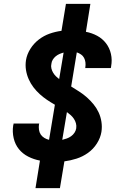

<svg xmlns="http://www.w3.org/2000/svg" viewBox="-20 -863 640 990"><path d="M163 107 186 -35Q154 -41 125.5 -55.5Q97 -70 77.5 -94Q58 -118 50.5 -150.5Q43 -183 48 -216Q49 -219 49.5 -221.5Q50 -224 50 -226H182Q182 -225 182 -224Q182 -223 181 -222Q179 -208 181 -194Q183 -180 190 -169.5Q197 -159 208.5 -152Q220 -145 233 -142L263 -323Q242 -335 222 -348.5Q202 -362 184.5 -378Q167 -394 152.5 -413Q138 -432 128 -454.5Q118 -477 114 -502Q110 -527 114 -553Q119 -583 136.5 -611Q154 -639 180 -659Q206 -679 236 -689.5Q266 -700 297 -704L320 -843H446L423 -699Q454 -693 481 -678.5Q508 -664 526.5 -640Q545 -616 552 -585Q559 -554 553 -521Q553 -519 552.5 -516.5Q552 -514 551 -512H419Q420 -513 420 -514Q420 -515 420 -516Q422 -529 420.5 -541.5Q419 -554 413.5 -564.5Q408 -575 398 -582Q388 -589 376 -593L347 -417Q368 -404 389 -390.5Q410 -377 428.5 -360.5Q447 -344 462.5 -325Q478 -306 488.5 -283.5Q499 -261 503 -235Q507 -209 503 -183Q498 -152 479.5 -123Q461 -94 433.5 -74.5Q406 -55 374.5 -45Q343 -35 312 -31L289 107ZM285 -455 308 -592Q297 -589 286.5 -584.5Q276 -580 267 -572.5Q258 -565 252 -555Q246 -545 245 -534Q242 -522 245 -510Q248 -498 254 -488Q260 -478 268 -470Q276 -462 285 -455ZM301 -142Q313 -145 324.5 -149Q336 -153 346.5 -160.5Q357 -168 364 -178.5Q371 -189 373 -201Q375 -215 371.5 -227.5Q368 -240 361 -250.5Q354 -261 344.5 -269.5Q335 -278 325 -285Z"/></svg>

Font: Iosevka SS04 XBd Ex Obl
Style: Regular
Weight: 800
Width: 7
Italic angle: -9°
Monospace: yes
Designer: Belleve Invis
Foundry: Belleve Invis
Version: Version 19.0.0; ttfautohint (v1.8.4)